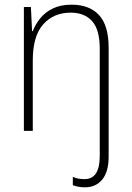

<svg xmlns="http://www.w3.org/2000/svg" viewBox="-20 -559 562 820"><path d="M343 241Q327 241 314.5 238.5Q302 236 291 232V196Q303 202 315.5 204Q328 206 341 206Q406 206 406 108V-351Q406 -432 373.5 -468.5Q341 -505 282 -505Q209 -505 164.5 -455Q120 -405 120 -301V0H82V-529H112L117 -426H120Q131 -455 152 -481Q173 -507 206 -523Q239 -539 286 -539Q362 -539 403 -494.5Q444 -450 444 -355V110Q444 175 416.5 208Q389 241 343 241Z"/></svg>

Font: Noto Sans Telugu SemiCondensed ExtraLight
Style: Regular
Weight: 200
Width: 4
Designer: Jelle Bosma - Monotype Design Team
Foundry: Monotype Imaging Inc.
Version: Version 2.005; ttfautohint (v1.8.4.7-5d5b)